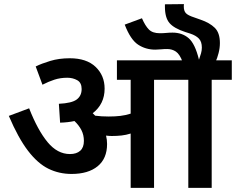

<svg xmlns="http://www.w3.org/2000/svg" viewBox="-20 -916 1150 936"><path d="M502 -214Q502 -143 456 -105.5Q410 -68 329 -68Q268 -68 216 -93.5Q164 -119 116.5 -181Q69 -243 23 -351L122 -388Q164 -281 212 -223Q260 -165 321 -165Q353 -165 371 -181Q389 -197 389 -229Q389 -258 377 -281.5Q365 -305 343 -326Q311 -319 273 -318L267 -410Q330 -413 354 -431Q378 -449 378 -482Q378 -513 356.5 -525Q335 -537 308 -537Q274 -537 245 -527.5Q216 -518 187 -503L154 -592Q182 -606 225 -619Q268 -632 320 -632Q402 -632 446 -590Q490 -548 490 -484Q490 -409 432 -364Q438 -359 444 -352Q459 -350 475.5 -349Q492 -348 510 -348Q541 -348 566.5 -351Q592 -354 617 -362V-527H550V-622H1110V-527H1012V0H898V-527H731V0H617V-265Q595 -258 572.5 -255.5Q550 -253 525 -253Q512 -253 497 -255Q502 -234 502 -214ZM870 -615Q856 -652 837.5 -664.5Q819 -677 795 -677Q779 -677 764.5 -675.5Q750 -674 737 -674Q690 -674 653 -698.5Q616 -723 588 -796L672 -827Q688 -790 706 -772Q724 -754 759 -754Q776 -754 791 -755.5Q806 -757 821 -757Q868 -757 899.5 -730Q931 -703 950 -625Q956 -642 960 -656Q964 -670 964 -684Q964 -713 949.5 -728Q935 -743 908 -752L883 -760Q828 -778 806 -804Q784 -830 784 -883V-895L877 -896Q876 -893 876 -884Q876 -863 886 -852Q896 -841 927 -831L958 -820Q1002 -805 1027 -780.5Q1052 -756 1052 -706Q1052 -682 1045.5 -657Q1039 -632 1031 -615Z"/></svg>

Font: Noto Sans Devanagari UI SemiBold
Style: Regular
Weight: 600
Designer: Jelle Bosma - Monotype Design Team
Foundry: Monotype Imaging Inc.
Version: Version 2.003; ttfautohint (v1.8.4.7-5d5b)